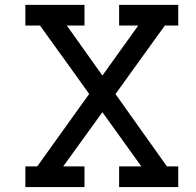

<svg xmlns="http://www.w3.org/2000/svg" viewBox="-20 -760 798 780"><path d="M463.9 -740.2H704.1V-656.2H649.9Q641.6 -644.5 633.1 -633.1Q624.5 -621.6 616.2 -609.9Q574.2 -551.8 532.7 -493.9Q491.2 -436 449.2 -377.9Q493.2 -315.9 536.4 -255.1Q579.6 -194.3 623.5 -132.8Q632.3 -120.6 640.9 -108.4Q649.4 -96.2 658.2 -84H704.1V0H463.9V-84H554.2Q514.6 -139.2 475.1 -194.1Q435.5 -249 396 -304.2Q356 -249 316.4 -194.1Q276.9 -139.2 236.8 -84H323.2V0H83V-84H131.3L342.3 -378.4Q300.8 -436.5 259.3 -494.1Q217.8 -551.8 175.8 -609.9Q167.5 -621.6 159.2 -633.1Q150.9 -644.5 142.6 -656.2H83V-740.2H323.2V-656.2H251.5Q288.1 -605 323.7 -554.7Q359.4 -504.4 396 -453.1Q432.6 -504.4 468.8 -554.7Q504.9 -605 541.5 -656.2H463.9Z"/></svg>

Font: Twentytwelve Slab
Style: TwentytwelveSlab
Weight: 400
Designer: Domenico Catapano
Version: Version 1.00 2012